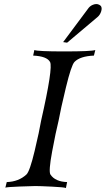

<svg xmlns="http://www.w3.org/2000/svg" viewBox="-20 -945 532 967"><path d="M460 -693 453 -665Q383 -662 355 -633Q339 -616 312 -504.5Q285 -393 275 -337Q261 -281 242.5 -181.5Q224 -82 234 -66Q258 -30 318 -28L312 2Q304 -2 242 -5Q180 -8 158 -8Q140 -8 77.5 -5.5Q15 -3 7 0L14 -28Q74 -30 113 -66Q130 -82 154.5 -185Q179 -288 187 -337Q248 -605 232 -633Q216 -662 147 -665L153 -693Q170 -686 303 -686Q440 -686 460 -693ZM488 -915Q495 -905 489.5 -887.5Q484 -870 471 -859L318 -730L298 -733L427 -906Q438 -919 456 -923.5Q474 -928 488 -915Z"/></svg>

Font: GFS Artemisia
Style: Italic
Weight: 400
Italic angle: -12°
Designer: Takis Katsoulidis and George D. Matthiopoulos
Foundry: George Matthiopoulos and Takis Katsoulidis
Version: Version 1.0